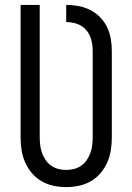

<svg xmlns="http://www.w3.org/2000/svg" viewBox="-20 -755 540 783"><path d="M250 8Q224 8 198 2.5Q172 -3 149.5 -16Q127 -29 110 -49Q93 -69 82.5 -93Q72 -117 68 -143Q64 -169 64 -195V-735H142V-195Q142 -179 144 -162.5Q146 -146 151.5 -131Q157 -116 166 -102.5Q175 -89 188.5 -79.5Q202 -70 218 -66Q234 -62 250 -62Q266 -62 282 -66Q298 -70 311.5 -79.5Q325 -89 334 -102.5Q343 -116 348.5 -131Q354 -146 356 -162.5Q358 -179 358 -195V-549Q358 -571 352 -593.5Q346 -616 331 -633Q316 -650 294.5 -657.5Q273 -665 250 -665V-735Q275 -735 299.5 -730.5Q324 -726 346.5 -715Q369 -704 387 -686Q405 -668 416 -645.5Q427 -623 431.5 -598.5Q436 -574 436 -549V-195Q436 -169 432 -143Q428 -117 417.5 -93Q407 -69 390 -49Q373 -29 350.5 -16Q328 -3 302 2.5Q276 8 250 8Z"/></svg>

Font: Moesevka
Style: Regular
Weight: 400
Monospace: yes
Designer: Belleve Invis
Foundry: Belleve Invis
Version: Version 32.5.0; ttfautohint (v1.8.4)